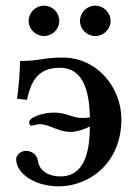

<svg xmlns="http://www.w3.org/2000/svg" viewBox="-20 -645 492 677"><path d="M297 -231C289 -230 281 -229 271 -229C233 -229 216 -248 171 -248C128 -248 83 -230 83 -215C83 -211 84 -202 90 -202C98 -202 108 -207 120 -207C155 -207 184 -180 228 -180C252 -180 277 -189 297 -199C296 -122 284 -23 193 -23C151 -23 120 -42 114 -76C109 -109 82 -113 71 -113C53 -113 37 -98 37 -84C37 -32 104 12 187 12C293 12 408 -68 408 -225C408 -335 324 -442 201 -442C129 -442 121 -430 51 -430C49 -375 46 -341 40 -297L75 -293C89 -354 110 -406 191 -406C283 -406 295 -304 297 -231ZM81 -571C81 -542 106 -518 135 -518C165 -518 189 -542 189 -571C189 -601 165 -625 135 -625C106 -625 81 -601 81 -571ZM262 -571C262 -542 286 -518 316 -518C345 -518 370 -542 370 -571C370 -601 345 -625 316 -625C286 -625 262 -601 262 -571Z"/></svg>

Font: Libertinus Serif Semibold
Style: Regular
Weight: 600
Designer: Philipp H. Poll, Khaled Hosny
Foundry: Caleb Maclennan
Version: Version 7.050;RELEASE